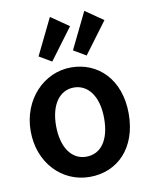

<svg xmlns="http://www.w3.org/2000/svg" viewBox="-83 -775 666 852"><g transform="rotate(-10 250.0 -349.0)"><path d="M254 -477C131 -477 29 -371 29 -229C29 -86 128 16 253 16C378 16 471 -76 471 -231C471 -386 375 -477 254 -477ZM360 -229C360 -130 318 -75 253 -75C186 -75 144 -137 144 -233C144 -329 187 -387 251 -387C314 -387 360 -330 360 -229ZM121 -550 177 -517 282 -658 201 -714ZM276 -550 332 -517 437 -658 356 -714Z"/></g></svg>

Font: Inconsolata
Style: Bold
Weight: 700
Monospace: yes
Designer: Raph Levien, Kirill Tkachev(cyreal.org)
Foundry: Raph Levien, Kirill Tkachev(cyreal.org)
Version: Version 1.014